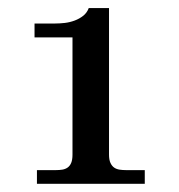

<svg xmlns="http://www.w3.org/2000/svg" viewBox="-20 -739 440 472"><path d="M70.8 -287.1V-320.8H117.2Q126 -320.8 133.3 -322Q140.6 -323.2 146.2 -327.1Q151.9 -331.1 155 -338.6Q158.2 -346.2 158.2 -358.9V-647H64.9V-681.2H115.2Q126.5 -681.2 139.2 -682.6Q151.9 -684.1 163.6 -688.5Q175.3 -692.9 184.6 -700.2Q193.8 -707.5 198.2 -719.2H248V-358.9Q248 -346.2 251.5 -338.6Q254.9 -331.1 260.5 -327.1Q266.1 -323.2 273.7 -322Q281.2 -320.8 290 -320.8H335.9V-287.1Z"/></svg>

Font: Sahl Naskh
Style: Regular
Weight: 400
Designer: Pascal Zoghbi
Version: Version 1.001